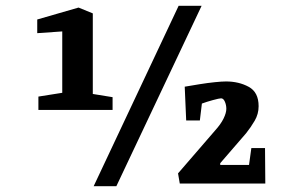

<svg xmlns="http://www.w3.org/2000/svg" viewBox="-20 -631 1035 660"><path d="M302 9 594 -611H673L380 9ZM112 -299 194 -312V-523L108 -517V-564L250 -605L299 -585V-308L367 -297V-253H112ZM620 -217 615 -333Q638 -337 666 -341.5Q694 -346 718.5 -348.5Q743 -351 757 -351Q801 -351 835 -332.5Q869 -314 869 -266Q869 -239 855.5 -216Q842 -193 826 -173L737 -70V-64H836L844 -122H891L892 0H598L592 -35L719 -182Q739 -204 748.5 -223.5Q758 -243 758 -257Q758 -270 753 -281.5Q748 -293 740 -293Q734 -293 712 -287Q690 -281 674 -275L667 -217Z"/></svg>

Font: Grenze Gotisch SemiBold
Style: Regular
Weight: 600
Designer: Renata Polastri
Foundry: Omnibus-Type
Version: Version 1.001